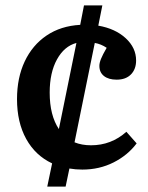

<svg xmlns="http://www.w3.org/2000/svg" viewBox="-20 -663 548 711"><path d="M155 28 173 -58Q111 -87 77 -148.5Q43 -210 43 -296Q43 -375 71.5 -435.5Q100 -496 152.5 -531.5Q205 -567 277 -571L291 -643H359L344 -568Q407 -557 445.5 -521.5Q484 -486 484 -439Q484 -407 465 -387.5Q446 -368 412 -368Q382 -368 365 -381.5Q348 -395 348 -419Q348 -430 354 -445Q360 -460 375 -486Q354 -500 331 -504L256 -136Q283 -125 317 -125Q392 -125 448 -175L486 -132Q453 -88 400.5 -61.5Q348 -35 285 -35Q260 -35 237 -39L223 28ZM164 -320Q164 -236 198 -185L263 -504Q218 -492 191 -443Q164 -394 164 -320Z"/></svg>

Font: Literata 12pt Medium
Style: Regular
Weight: 500
Designer: Latin by Veronika Burian and Jose Scaglione. Greek by Irene Vlachou. Cyrillic by Vera Evstafieva.
Foundry: TypeTogether
Version: Version 3.002